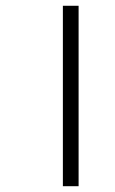

<svg xmlns="http://www.w3.org/2000/svg" viewBox="-20 -642 397 662"><path d="M196.8 0H251V-622.1H196.8Z"/></svg>

Font: Noto Reveo Sans
Style: Regular
Weight: 300
Designer: Monotype Design Team
Foundry: Monotype Imaging Inc.
Version: Version 2.007